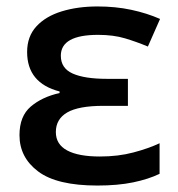

<svg xmlns="http://www.w3.org/2000/svg" viewBox="-20 -571 557 601"><path d="M380.4 -324.2V-239.7H303.7Q226.1 -239.7 190.4 -219Q154.8 -198.2 154.8 -157.7Q154.8 -119.1 190.2 -100.1Q225.6 -81.1 292.5 -81.1Q350.1 -81.1 397.7 -93.8Q445.3 -106.4 479.5 -122.6V-26.9Q445.3 -10.3 397 -0.2Q348.6 9.8 285.2 9.8Q158.2 9.8 99.6 -34.2Q41 -78.1 41 -147.9Q41 -207.5 76.4 -237.5Q111.8 -267.6 166.5 -279.8V-284.7Q64.9 -311 64.9 -408.2Q64.9 -457 94 -488.5Q123 -520 173.1 -535.4Q223.1 -550.8 285.2 -550.8Q341.8 -550.8 390.9 -540.3Q439.9 -529.8 481 -511.7L442.9 -425.3Q408.2 -439.9 371.6 -450.9Q335 -461.9 287.1 -461.9Q170.4 -461.9 170.4 -396.5Q170.4 -357.4 207.5 -340.8Q244.6 -324.2 314.9 -324.2Z"/></svg>

Font: Open Sans SemiBold
Style: Regular
Weight: 600
Designer: Monotype Design Team
Foundry: Monotype Imaging Inc.
Version: Version 3.003; ttfautohint (v1.8.4)